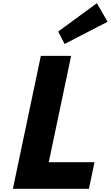

<svg xmlns="http://www.w3.org/2000/svg" viewBox="-20 -1172 688 1192"><path d="M341.2 -976 381 -899 648.1 -1037 581.2 -1152ZM421.5 -825H233.5L60 0H532L566.7 -165H282.7Z"/></svg>

Font: Hussar
Style: BdOblTwo
Weight: 700
Foundry: Cannot Into Space Fonts
Version: Version 2.00